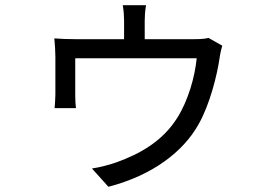

<svg xmlns="http://www.w3.org/2000/svg" viewBox="-20 -641 1040 735"><path d="M778 -496C768 -493 752 -491 722 -491H534V-562C534 -577 535 -597 539 -621H450C454 -597 455 -577 455 -562V-491H272C244 -491 211 -492 188 -494C190 -476 192 -442 192 -424V-279C192 -263 190 -241 189 -227H271C269 -239 268 -261 268 -275V-418H733C726 -346 700 -255 658 -189C601 -99 515 -52 427 -20C405 -12 362 0 332 4L395 74C565 30 682 -61 740 -165C784 -242 811 -355 820 -415C822 -431 827 -454 831 -466Z"/></svg>

Font: Noto Sans CJK SC Regular
Style: Regular
Weight: 400
Designer: Ryoko NISHIZUKA (kana & ideographs); Paul D. Hunt (Latin, Greek & Cyrillic); Wenlong ZHANG (bopomofo); Sandoll Communica
Foundry: Adobe Systems Incorporated
Version: Version 1.004;PS 1.004;hotconv 1.0.82;makeotf.lib2.5.63406